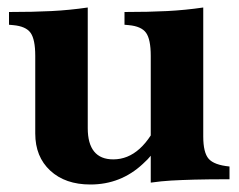

<svg xmlns="http://www.w3.org/2000/svg" viewBox="-20 -478 638 512"><path d="M221 14Q154 14 114 -23Q74 -60 74 -122V-329Q74 -373 61.5 -390.5Q49 -408 15 -411L4 -412V-446Q69 -446 117.5 -448.5Q166 -451 214 -458V-136Q214 -95 231 -74Q248 -53 282 -53Q321 -53 352.5 -81.5Q384 -110 407 -165H433Q424 -128 405.5 -96Q387 -64 361 -41Q302 14 221 14ZM382 9V-329Q382 -373 369.5 -390.5Q357 -408 323 -411L312 -412V-446Q377 -446 425.5 -448.5Q474 -451 522 -458V-114Q522 -71 536.5 -54.5Q551 -38 592 -34V0Q535 0 498.5 1Q462 2 436 3.5Q410 5 382 9Z"/></svg>

Font: Baskervville
Style: Bold
Weight: 700
Version: Version 1.100